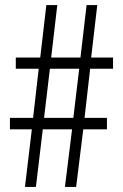

<svg xmlns="http://www.w3.org/2000/svg" viewBox="-20 -734 482 754"><path d="M334 -464H424V-508H338L362 -714H320L296 -508H181L205 -714H162L138 -508H42V-464H132L110 -271H19V-226H105L78 0H121L148 -226H263L235 0H279L307 -226H400V-271H312ZM153 -271 176 -464H291L268 -271Z"/></svg>

Font: Noto Sans Thai Looped ExtraCondensed Light
Style: Regular
Weight: 300
Width: 2
Designer: Sasikarn Vongin, Ben Mitchell
Foundry: The Fontpad Ltd
Version: Version 1.001